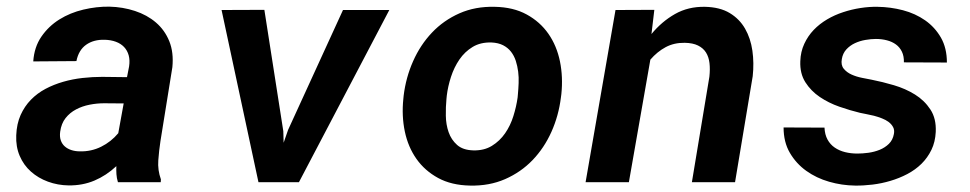

<svg xmlns="http://www.w3.org/2000/svg" viewBox="-20 -559 2975 589"><path d="M341.8 0Q337.9 -12.7 337.2 -24.7Q336.4 -36.6 336.9 -49.3Q306.2 -20.5 269.8 -5.1Q233.4 10.3 190.4 9.8Q157.2 9.3 127.2 -1.7Q97.2 -12.7 75 -32.5Q52.7 -52.2 40.5 -80.6Q28.3 -108.9 29.8 -144Q31.2 -179.2 43.2 -206.1Q55.2 -232.9 74.7 -252.9Q94.2 -272.9 119.6 -286.4Q145 -299.8 173.8 -308.1Q202.6 -316.4 233.2 -319.8Q263.7 -323.2 293.5 -323.2L369.6 -322.3L376 -355Q378.9 -374 374.8 -389.2Q370.6 -404.3 360.6 -414.8Q350.6 -425.3 335.4 -430.9Q320.3 -436.5 301.3 -437Q267.1 -438 244.1 -421.6Q221.2 -405.3 214.4 -371.6L82 -370.6Q85 -414.6 106.9 -446.5Q128.9 -478.5 162.1 -499.3Q195.3 -520 235.6 -529.5Q275.9 -539.1 315.4 -538.6Q356.9 -537.6 394 -525.4Q431.2 -513.2 458.3 -490Q485.4 -466.8 499.3 -432.6Q513.2 -398.4 508.8 -353L472.2 -126Q467.8 -97.2 465.6 -67.1Q463.4 -37.1 473.6 -8.8L473.1 0ZM225.1 -94.7Q259.8 -93.8 290.3 -108.9Q320.8 -124 342.8 -150.4L359.4 -241.7L299.3 -242.2Q277.3 -242.2 254.9 -237.8Q232.4 -233.4 213.4 -223.4Q194.3 -213.4 181.2 -196.8Q168 -180.2 164.6 -154.8Q162.6 -139.6 166.5 -128.4Q170.4 -117.2 178.7 -109.9Q187 -102.5 199 -98.6Q210.9 -94.7 225.1 -94.7Z M849.1 -156.7 850.1 -121.1 863.8 -160.6 1032.2 -528.3H1174.3L897 0H772.9L659.7 -528.3L791 -528.8Z M1218.3 -265.6Q1225.1 -321.3 1247.3 -371.3Q1269.5 -421.4 1305.2 -459Q1340.8 -496.6 1389.4 -518.1Q1438 -539.6 1497.6 -538.1Q1554.7 -537.1 1595.7 -514.6Q1636.7 -492.2 1662.4 -455.3Q1688 -418.5 1697.8 -370.6Q1707.5 -322.8 1702.1 -270.5L1700.7 -259.8Q1693.8 -204.1 1671.6 -154.5Q1649.4 -105 1613.8 -67.9Q1578.1 -30.8 1529.5 -9.5Q1481 11.7 1421.9 10.3Q1365.2 9.3 1324.2 -12.9Q1283.2 -35.2 1257.6 -71.5Q1231.9 -107.9 1221.9 -155.5Q1211.9 -203.1 1217.3 -255.4ZM1349.6 -255.4Q1347.2 -231 1347.7 -203.9Q1348.1 -176.8 1356.2 -153.6Q1364.3 -130.4 1382.1 -114.5Q1399.9 -98.6 1431.6 -97.7Q1464.8 -96.7 1489 -111.6Q1513.2 -126.5 1529.5 -150.1Q1545.9 -173.8 1554.9 -202.9Q1564 -231.9 1567.9 -259.8L1568.8 -270Q1570.3 -286.1 1571 -304Q1571.8 -321.8 1569.6 -339.1Q1567.4 -356.4 1562.3 -372.3Q1557.1 -388.2 1547.6 -400.4Q1538.1 -412.6 1523.4 -420.2Q1508.8 -427.7 1487.8 -428.7Q1454.1 -429.7 1429.9 -415Q1405.8 -400.4 1389.4 -376.5Q1373 -352.5 1363.5 -323.2Q1354 -293.9 1350.6 -265.6Z M1987.3 -528.8 1978.5 -454.6Q2009.8 -492.7 2050.5 -515.9Q2091.3 -539.1 2142.6 -538.1Q2188.5 -537.1 2218.5 -519Q2248.5 -501 2265.6 -471.2Q2282.7 -441.4 2288.1 -403.6Q2293.5 -365.7 2289.1 -325.2L2234.9 0H2102.5L2156.2 -323.7Q2158.7 -346.7 2156.5 -365.5Q2154.3 -384.3 2145.8 -397.9Q2137.2 -411.6 2121.3 -419.4Q2105.5 -427.2 2080.6 -427.7Q2047.9 -428.2 2022 -414.3Q1996.1 -400.4 1975.1 -376L1909.2 0H1776.4L1868.2 -528.3Z M2722.2 -147.9Q2724.6 -160.2 2719.7 -169.2Q2714.8 -178.2 2706.1 -184.8Q2697.3 -191.4 2685.3 -196Q2673.3 -200.7 2661.1 -203.9Q2648.9 -207 2637.5 -209Q2626 -210.9 2618.2 -212.9Q2587.9 -220.2 2554.9 -231.7Q2522 -243.2 2494.9 -261.5Q2467.8 -279.8 2450.7 -306.6Q2433.6 -333.5 2435.1 -371.1Q2436 -400.4 2447.3 -424.6Q2458.5 -448.7 2476.3 -467.3Q2494.1 -485.8 2517.3 -499.5Q2540.5 -513.2 2566.7 -521.7Q2592.8 -530.3 2619.6 -534.4Q2646.5 -538.6 2671.9 -538.1Q2711.9 -537.6 2750 -527.6Q2788.1 -517.6 2818.1 -496.6Q2848.1 -475.6 2866.5 -443.6Q2884.8 -411.6 2884.8 -367.2L2752.9 -367.7Q2753.4 -386.7 2746.8 -400.4Q2740.2 -414.1 2728.5 -422.6Q2716.8 -431.2 2700.9 -435.3Q2685.1 -439.5 2667 -439.5Q2651.9 -439.5 2634.8 -436.5Q2617.7 -433.6 2602.5 -426.5Q2587.4 -419.4 2576.4 -407.5Q2565.4 -395.5 2562.5 -377.9Q2559.1 -359.4 2568.4 -348.1Q2577.6 -336.9 2592.3 -330.3Q2606.9 -323.7 2624 -320.3Q2641.1 -316.9 2653.8 -314.5Q2686.5 -308.1 2722.2 -297.6Q2757.8 -287.1 2786.9 -269Q2815.9 -251 2834.2 -223.1Q2852.5 -195.3 2850.6 -154.3Q2849.1 -123.5 2837.4 -99.4Q2825.7 -75.2 2806.9 -56.6Q2788.1 -38.1 2763.4 -25.1Q2738.8 -12.2 2711.7 -4.2Q2684.6 3.9 2656.5 7.3Q2628.4 10.7 2603 10.3Q2562.5 9.8 2523.4 -1.5Q2484.4 -12.7 2453.4 -34.9Q2422.4 -57.1 2403.1 -90.1Q2383.8 -123 2383.8 -168L2509.3 -167.5Q2510.3 -146 2518.6 -130.9Q2526.9 -115.7 2540.8 -106.2Q2554.7 -96.7 2572.5 -92.3Q2590.3 -87.9 2610.4 -87.9Q2625.5 -87.9 2643.8 -90.3Q2662.1 -92.8 2678.5 -99.4Q2694.8 -106 2706.8 -117.7Q2718.8 -129.4 2722.2 -147.9Z"/></svg>

Font: Roboto Mono
Style: Bold Italic
Weight: 700
Designer: Google
Version: Version 2.000985; 2015; ttfautohint (v1.3)